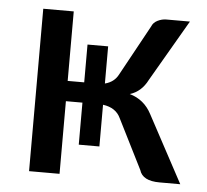

<svg xmlns="http://www.w3.org/2000/svg" viewBox="-43 -552 646 598"><g transform="rotate(5 280.5 -253.0)"><path d="M453.6 -507.3H527.3L415.5 -314.9Q396.5 -277.3 360.4 -266.1Q406.2 -252.9 428.7 -210L541.5 0H476.6Q423.3 0 413.6 -33.2L335.9 -188Q321.3 -220.2 280.3 -225.6V-95.2H215.8V-226.6H164.1V0.5H68.8V-507.3H164.1V-290H215.8V-408.2H280.3V-292Q309.1 -299.3 321.8 -323.7L408.2 -481.4Q413.1 -494.1 426.5 -500.7Q439.9 -507.3 453.6 -507.3Z"/></g></svg>

Font: Lato-Medium
Style: Regular
Weight: 500
Designer: Lukasz Dziedzic
Foundry: tyPoland Lukasz Dziedzic
Version: Version 2.006; 2014-01-15